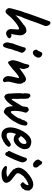

<svg xmlns="http://www.w3.org/2000/svg" viewBox="940 -1639 712 2632"><g transform="rotate(90 1296.0 -323.0)"><path d="M138 -43Q131 -42 123 -47Q115 -52 108 -57Q98 -68 94.5 -75.5Q91 -83 91.5 -93.5Q92 -104 95 -121Q100 -137 107 -164.5Q114 -192 123 -222Q126 -235 131.5 -252Q137 -269 143 -284Q149 -299 152 -307Q159 -333 166.5 -355.5Q174 -378 185 -407Q196 -436 212 -482Q234 -542 245 -572.5Q256 -603 261.5 -616.5Q267 -630 269 -638Q269 -646 278 -652.5Q287 -659 295 -659Q309 -658 320.5 -643Q332 -628 336 -607.5Q340 -587 330 -569Q314 -533 297.5 -486.5Q281 -440 265.5 -395Q250 -350 235 -314Q234 -310 229.5 -298.5Q225 -287 221 -279Q217 -271 213.5 -264Q210 -257 210 -257Q209 -252 206 -241Q203 -230 199 -219Q197 -212 194 -200Q191 -188 190 -179Q195 -186 206 -197.5Q217 -209 231 -222Q247 -236 262 -248.5Q277 -261 289 -269Q300 -277 309.5 -283.5Q319 -290 319 -290Q320 -294 323 -296.5Q326 -299 329 -300Q332 -301 335.5 -304Q339 -307 342 -311Q348 -316 358.5 -320Q369 -324 381.5 -326.5Q394 -329 404 -329Q416 -329 427 -321Q438 -313 449 -296Q460 -282 463 -262.5Q466 -243 462 -216Q462 -208 458 -188.5Q454 -169 453 -156L445 -123H455Q465 -126 474.5 -123Q484 -120 484 -120Q489 -117 493 -113Q497 -109 501 -108Q509 -102 503 -89Q497 -76 486 -69Q462 -53 443 -50.5Q424 -48 406 -61Q388 -75 382 -94Q376 -113 380 -144Q384 -188 384.5 -208Q385 -228 374 -228Q363 -228 341 -216Q319 -204 292 -183Q265 -162 238.5 -137Q212 -112 193 -86Q181 -71 168 -57.5Q155 -44 138 -43Z M576 -22Q568 -30 564.5 -44.5Q561 -59 562 -73.5Q563 -88 567 -96Q567 -104 569.5 -108.5Q572 -113 571 -117Q570 -121 573 -131Q576 -141 579 -150Q586 -166 594.5 -190.5Q603 -215 611.5 -240Q620 -265 625.5 -283.5Q631 -302 632 -306Q632 -318 648 -319Q660 -323 673.5 -312.5Q687 -302 697 -286Q705 -278 703 -264Q701 -250 690 -226Q686 -218 680.5 -200.5Q675 -183 673 -171Q669 -163 663.5 -148.5Q658 -134 654 -121Q652 -116 650 -104Q648 -92 645 -79Q642 -66 637 -58Q628 -17 610.5 -10Q593 -3 576 -22ZM680 -425Q671 -432 666 -442.5Q661 -453 660.5 -462Q660 -471 662 -472Q671 -480 680 -497.5Q689 -515 694 -529Q695 -532 698.5 -537Q702 -542 706 -543Q718 -551 736 -543Q754 -535 764 -519Q773 -500 769.5 -482.5Q766 -465 748 -443Q733 -423 713.5 -418.5Q694 -414 680 -425Z M1079 -7Q1066 -7 1053 -17Q1040 -27 1031.5 -44Q1023 -61 1023 -82Q1023 -97 1029 -129Q1035 -161 1046 -203Q1050 -221 1050 -225Q1050 -229 1042 -227Q1038 -226 1034 -224.5Q1030 -223 1026 -220Q1019 -218 1006.5 -208Q994 -198 979 -186Q973 -182 964 -174Q955 -166 946 -158Q937 -150 931 -144Q924 -139 909 -126.5Q894 -114 878 -101.5Q862 -89 849 -81Q840 -78 833 -78.5Q826 -79 825 -83Q824 -87 817.5 -98.5Q811 -110 807 -129Q803 -148 809 -170Q810 -178 816 -198.5Q822 -219 831.5 -246.5Q841 -274 853 -302Q856 -310 858 -321.5Q860 -333 862.5 -344.5Q865 -356 870 -362Q873 -368 879.5 -368.5Q886 -369 892 -365Q903 -360 909.5 -350Q916 -340 917 -323Q926 -310 926 -293.5Q926 -277 922 -262.5Q918 -248 914 -238.5Q910 -229 910 -231Q914 -232 923.5 -240.5Q933 -249 952 -260Q974 -277 987.5 -285.5Q1001 -294 1008.5 -298.5Q1016 -303 1021 -307Q1025 -309 1029 -311Q1033 -313 1034 -314Q1035 -315 1036 -315.5Q1037 -316 1037 -316Q1039 -316 1045.5 -318.5Q1052 -321 1058 -323Q1067 -325 1078.5 -321Q1090 -317 1099 -309.5Q1108 -302 1108 -293Q1108 -290 1110.5 -287.5Q1113 -285 1114 -283Q1120 -279 1125 -264Q1130 -249 1128 -226Q1128 -210 1121.5 -182.5Q1115 -155 1108 -128Q1100 -99 1099.5 -80.5Q1099 -62 1101.5 -51.5Q1104 -41 1106 -34Q1107 -26 1100.5 -16.5Q1094 -7 1079 -7Z M1513 -19Q1505 -18 1487 -28Q1469 -38 1457 -51Q1448 -65 1442.5 -89Q1437 -113 1435 -147Q1406 -103 1384.5 -79Q1363 -55 1345.5 -43.5Q1328 -32 1312 -27Q1303 -24 1291 -32.5Q1279 -41 1275 -48Q1271 -55 1266.5 -70.5Q1262 -86 1263 -103Q1261 -124 1259.5 -151Q1258 -178 1257.5 -204.5Q1257 -231 1258 -252Q1259 -273 1262 -280Q1261 -284 1261 -288Q1261 -292 1261 -292Q1258 -297 1258.5 -314.5Q1259 -332 1261.5 -349Q1264 -366 1265 -370Q1267 -374 1278 -379Q1289 -384 1294 -385Q1309 -382 1310 -373Q1313 -371 1316 -367.5Q1319 -364 1323 -365Q1326 -363 1330 -344Q1334 -325 1334 -304Q1333 -294 1334 -285Q1335 -276 1333 -269Q1333 -264 1334 -247.5Q1335 -231 1336 -214Q1336 -201 1335 -184.5Q1334 -168 1334 -154Q1337 -134 1336.5 -128.5Q1336 -123 1342 -127Q1348 -129 1360.5 -148Q1373 -167 1394 -203Q1410 -227 1419.5 -244.5Q1429 -262 1437 -272Q1440 -296 1443.5 -315Q1447 -334 1448 -342Q1462 -356 1478 -361Q1494 -366 1501 -352Q1511 -348 1518.5 -337Q1526 -326 1524 -315Q1520 -301 1516.5 -288Q1513 -275 1509 -261Q1505 -247 1502.5 -220Q1500 -193 1500 -166.5Q1500 -140 1504 -125Q1505 -116 1511.5 -114.5Q1518 -113 1533 -126Q1548 -142 1563.5 -163.5Q1579 -185 1590 -203Q1601 -221 1601 -226Q1601 -234 1605 -243.5Q1609 -253 1615 -258Q1620 -264 1621 -270.5Q1622 -277 1625 -284Q1626 -286 1628 -290Q1630 -294 1631 -298Q1628 -305 1635.5 -310.5Q1643 -316 1645 -322Q1647 -335 1660.5 -340.5Q1674 -346 1687.5 -340.5Q1701 -335 1702 -314Q1702 -302 1697 -279Q1692 -256 1681.5 -230Q1671 -204 1656 -183Q1652 -175 1648.5 -167Q1645 -159 1637 -146Q1629 -133 1609 -108Q1603 -100 1595.5 -91.5Q1588 -83 1580 -76Q1563 -54 1545 -37Q1527 -20 1513 -19Z M1835 13Q1784 13 1755 -19.5Q1726 -52 1726 -113Q1727 -149 1740 -191.5Q1753 -234 1775 -274Q1797 -314 1823.5 -344Q1850 -374 1877 -386Q1887 -391 1898.5 -393.5Q1910 -396 1921 -396Q1933 -396 1946.5 -394Q1960 -392 1972 -387Q1993 -380 2007.5 -363.5Q2022 -347 2024 -315Q2025 -302 2024 -291.5Q2023 -281 2018 -268Q2005 -234 1981 -205.5Q1957 -177 1927 -163Q1919 -159 1910.5 -157Q1902 -155 1893 -155Q1872 -155 1855 -161.5Q1838 -168 1825 -180L1817 -187L1813 -178Q1805 -156 1801.5 -139.5Q1798 -123 1798 -113Q1798 -101 1799.5 -89Q1801 -77 1806 -69Q1810 -64 1817.5 -61Q1825 -58 1835 -58Q1842 -58 1848 -58.5Q1854 -59 1859 -61Q1877 -65 1888 -74Q1899 -83 1911 -90L1915 -92L1914 -94Q1930 -102 1937 -105.5Q1944 -109 1946 -111Q1950 -113 1955 -115Q1967 -118 1980 -109Q1993 -100 1993 -87Q1993 -82 1984.5 -69.5Q1976 -57 1964.5 -46Q1953 -35 1942 -30Q1940 -29 1936 -27Q1932 -25 1929 -23H1930Q1921 -11 1912 -11H1904Q1900 -4 1878 4.5Q1856 13 1835 13ZM1885 -221Q1897 -221 1906.5 -226.5Q1916 -232 1924 -239Q1947 -259 1952.5 -285.5Q1958 -312 1947 -325Q1944 -328 1940.5 -329Q1937 -330 1930 -329Q1919 -328 1905 -319Q1891 -310 1877 -296Q1863 -282 1853 -267L1840 -246Q1844 -247 1847.5 -247.5Q1851 -248 1852 -248Q1858 -245 1861 -238.5Q1864 -232 1869 -226.5Q1874 -221 1885 -221Z M2094 -38Q2090 -38 2079.5 -43Q2069 -48 2069 -48Q2069 -52 2066.5 -58Q2064 -64 2064 -68Q2057 -72 2052 -79.5Q2047 -87 2051 -98Q2057 -109 2067.5 -131.5Q2078 -154 2090 -181.5Q2102 -209 2112.5 -236Q2123 -263 2130.5 -282Q2138 -301 2139 -305Q2139 -309 2141 -317.5Q2143 -326 2152 -332Q2163 -341 2175.5 -333.5Q2188 -326 2197 -309Q2206 -292 2206 -270Q2206 -263 2196 -234.5Q2186 -206 2169.5 -167Q2153 -128 2133 -88Q2118 -59 2111.5 -48.5Q2105 -38 2094 -38ZM2234 -420Q2222 -420 2206.5 -430.5Q2191 -441 2179 -457Q2167 -473 2167 -491Q2167 -496 2175 -508Q2183 -520 2190.5 -531.5Q2198 -543 2198 -545Q2206 -545 2215 -543Q2224 -541 2231 -537Q2242 -512 2259.5 -495Q2277 -478 2277 -460Q2277 -438 2268.5 -429Q2260 -420 2234 -420Z M2316 5Q2287 -7 2271 -21.5Q2255 -36 2255 -47Q2256 -54 2260.5 -58.5Q2265 -63 2281.5 -62.5Q2298 -62 2334 -55Q2345 -55 2358.5 -56.5Q2372 -58 2383.5 -60.5Q2395 -63 2399 -67Q2404 -68 2402 -71.5Q2400 -75 2395 -79Q2391 -83 2386 -85Q2381 -87 2377 -87Q2376 -92 2368.5 -97.5Q2361 -103 2351 -108Q2329 -126 2312 -140.5Q2295 -155 2299 -161Q2299 -165 2299 -165.5Q2299 -166 2299 -166Q2292 -166 2285 -185.5Q2278 -205 2278 -221Q2278 -239 2286 -258.5Q2294 -278 2307 -296.5Q2320 -315 2334 -329Q2352 -346 2375.5 -364.5Q2399 -383 2425 -397.5Q2451 -412 2477 -419Q2493 -423 2510 -423Q2527 -423 2536 -417Q2545 -419 2556 -411Q2567 -403 2577 -391Q2587 -379 2592 -368Q2592 -356 2591 -339.5Q2590 -323 2587.5 -310.5Q2585 -298 2578 -298Q2578 -298 2575.5 -297.5Q2573 -297 2573 -292Q2573 -282 2558 -269Q2539 -256 2523 -250Q2507 -244 2500 -253Q2495 -257 2491 -260.5Q2487 -264 2483 -268Q2483 -268 2480.5 -272Q2478 -276 2478 -281Q2478 -285 2481 -288.5Q2484 -292 2484 -292Q2495 -301 2502.5 -312Q2510 -323 2514.5 -333.5Q2519 -344 2519 -349Q2519 -355 2516.5 -356Q2514 -357 2506 -357Q2498 -355 2480.5 -346.5Q2463 -338 2445 -327Q2427 -316 2418 -308Q2414 -301 2412.5 -299Q2411 -297 2407 -297Q2407 -301 2401.5 -295Q2396 -289 2388.5 -279Q2381 -269 2373.5 -258Q2366 -247 2362 -241Q2360 -234 2357 -226Q2354 -218 2355 -210Q2354 -199 2361.5 -191.5Q2369 -184 2386 -170Q2421 -144 2439.5 -128.5Q2458 -113 2466 -103.5Q2474 -94 2476 -85Q2493 -54 2482 -33.5Q2471 -13 2444 -1Q2434 4 2410 8Q2386 12 2359.5 11.5Q2333 11 2316 5Z"/></g></svg>

Font: Caveat SemiBold
Style: Regular
Weight: 600
Designer: Pablo Impallari
Foundry: Pablo Impallari
Version: Version 2.000